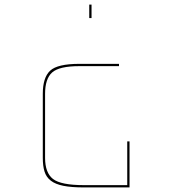

<svg xmlns="http://www.w3.org/2000/svg" viewBox="-20 -909 748 839"><path d="M347 -90Q292 -90 257 -97Q222 -104 202 -119.5Q182 -135 174.5 -159.5Q167 -184 167 -219V-499Q167 -570 199 -600Q231 -630 327 -630H500V-620H327Q239 -620 208 -592.5Q177 -565 177 -499V-219Q177 -154 211.5 -127Q246 -100 347 -100H536V-291H546V-90ZM380 -830H370V-889H380Z"/></svg>

Font: Bungee Hairline
Style: Regular
Weight: 400
Designer: David Jonathan Ross
Foundry: David Jonathan Ross
Version: Version 1.000;PS 1.0;hotconv 1.0.72;makeotf.lib2.5.5900